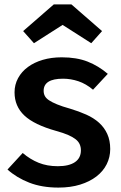

<svg xmlns="http://www.w3.org/2000/svg" viewBox="-20 -838 550 871"><path d="M480 -162Q480 -125 464 -93Q448 -61 417.5 -37.5Q387 -14 343.5 -0.5Q300 13 245 13Q170 13 112.5 -9.5Q55 -32 14 -69L83 -144Q117 -115 155.5 -99.5Q194 -84 242 -84Q293 -84 320 -102.5Q347 -121 347 -156Q347 -171 341.5 -183.5Q336 -196 323.5 -206Q311 -216 289.5 -225.5Q268 -235 235 -244Q135 -272 90.5 -314Q46 -356 46 -419Q46 -454 62 -483.5Q78 -513 106.5 -534Q135 -555 174 -566.5Q213 -578 260 -578Q328 -578 377.5 -558.5Q427 -539 469 -503L402 -431Q370 -458 335.5 -469.5Q301 -481 266 -481Q178 -481 178 -426Q178 -413 183.5 -402.5Q189 -392 202.5 -383Q216 -374 239 -364.5Q262 -355 298 -345Q338 -333 371.5 -318Q405 -303 429 -281.5Q453 -260 466.5 -230.5Q480 -201 480 -162ZM134 -642 85 -697 224 -818H304L443 -697L394 -642L264 -725Z"/></svg>

Font: Qnwhxotralxmqkhsjrfbfhwcoqn
Style: Regular
Weight: 500
Designer: Carrois Corporate & Edenspiekermann
Foundry: Carrois Corporate GbR & Edenspiekermann AG
Version: Version 2.001